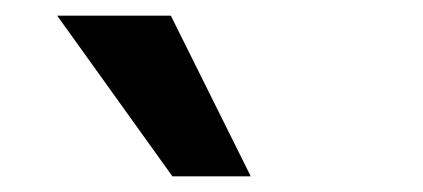

<svg xmlns="http://www.w3.org/2000/svg" viewBox="-20 -780 540 245"><path d="M200 -555 53 -760H198L300 -555Z"/></svg>

Font: Nunito Sans 12pt ExtraLight 12pt ExtraBold
Style: Regular
Weight: 800
Version: Version 3.101;gftools[0.9.27]